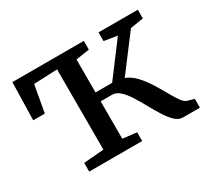

<svg xmlns="http://www.w3.org/2000/svg" viewBox="-114 -735 994 916"><g transform="rotate(-30 382.5 -276.5)"><path d="M141 0V-48L252 -57V-499L122.5 -493.5L96 -345.5H32L37 -553H430.5V-505L356 -493.5V-312H447.5L584 -493.5L511.5 -505V-553H728V-505L656 -493.5L511 -302Q541.5 -290.5 566.5 -264Q591.5 -237.5 612.2 -204.5Q633 -171.5 650.8 -139.8Q668.5 -108 684 -85.5Q699.5 -63 714.5 -59L751 -48.5V0H657.5Q635 0 615 -19Q595 -38 576 -68Q557 -98 538.5 -131.8Q520 -165.5 501 -195.5Q482 -225.5 461.8 -244.2Q441.5 -263 418.5 -263H356V-57L433 -48V0Z"/></g></svg>

Font: Merriweather 24pt
Style: Regular
Weight: 400
Designer: Eben Sorkin
Foundry: Eben Sorkin
Version: Version 2.100